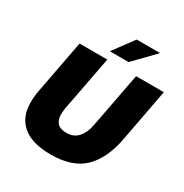

<svg xmlns="http://www.w3.org/2000/svg" viewBox="-210 -1096 1218 1271"><g transform="rotate(30 399.0 -460.0)"><path d="M68 -220Q68 -269 78 -320L154 -720H366L286 -300Q284 -287 283 -275.5Q282 -264 282 -252Q282 -213 303 -188.5Q324 -164 374 -164Q428 -164 461 -200.5Q494 -237 506 -300L586 -720H798L722 -316Q692 -157 606.5 -72.5Q521 12 354 12Q212 12 140 -48.5Q68 -109 68 -220ZM356 -776V-780L468 -932H644V-928L496 -776Z"/></g></svg>

Font: Kufam Black
Style: Italic
Weight: 900
Italic angle: -11°
Designer: Artur Schmal
Foundry: Original Type
Version: Version 1.301; ttfautohint (v1.8.3)